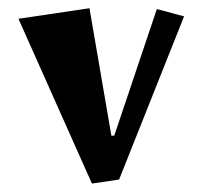

<svg xmlns="http://www.w3.org/2000/svg" viewBox="-20 -430 485 462"><path d="M195.3 -410.2 248 -103.5H254.9L357.4 -408.2L422.9 -390.6L266.6 2L201.2 11.7L24.4 -384.8Z"/></svg>

Font: Ravi Prakash
Style: Regular
Weight: 400
Designer: Appaji Ambarisha Darbha
Version: Version 1.0.4; ttfautohint (v1.2.42-39fb)